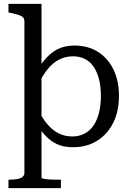

<svg xmlns="http://www.w3.org/2000/svg" viewBox="-20 -756 684 999"><path d="M297 223H24V179H26Q49 179 67.5 176Q86 173 96.5 165Q107 157 107 143V-644Q107 -659 99 -666.5Q91 -674 75 -679Q59 -684 34 -689L24 -691V-736H196V169Q196 172 209 174.5Q222 177 239 178Q256 179 269 179H297ZM360 10Q321 10 290.5 -0.5Q260 -11 234 -33.5Q208 -56 184.5 -90Q161 -124 136 -172L174 -194Q197 -145 224.5 -112Q252 -79 284.5 -62.5Q317 -46 356 -46Q392 -46 420.5 -61Q449 -76 467.5 -104Q486 -132 495.5 -171Q505 -210 505 -257Q505 -305 495.5 -342.5Q486 -380 468 -407.5Q450 -435 422.5 -449Q395 -463 360 -463Q320 -463 286.5 -445.5Q253 -428 225.5 -393Q198 -358 175 -308L137 -331Q173 -395 205.5 -436.5Q238 -478 276.5 -498.5Q315 -519 367 -519Q437 -519 489 -486.5Q541 -454 570 -395Q599 -336 599 -257Q599 -178 569.5 -118Q540 -58 486 -24Q432 10 360 10Z"/></svg>

Font: Roboto Serif 28pt
Style: Regular
Weight: 400
Designer: Greg Gazdowicz
Foundry: Commercial Type
Version: Version 1.008